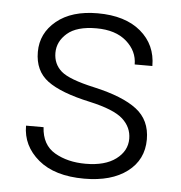

<svg xmlns="http://www.w3.org/2000/svg" viewBox="-45 -581 598 634"><g transform="rotate(5 254.5 -264.0)"><path d="M393.6 -134.3Q393.6 -172.4 363.8 -199.5Q334 -226.6 252.9 -244.6Q156.2 -265.6 112.1 -298.3Q67.9 -331.1 67.9 -394Q67.9 -456.1 117.9 -497.1Q168 -538.1 253.9 -538.1Q345.2 -538.1 397 -494.4Q448.7 -450.7 448.7 -380.4H390.1Q390.1 -424.8 354 -456.5Q317.9 -488.3 253.9 -488.3Q189 -488.3 157.5 -460.9Q126 -433.6 126 -396Q126 -358.9 152.8 -335.4Q179.7 -312 263.7 -293.5Q359.4 -272 405.5 -236.6Q451.7 -201.2 451.7 -137.2Q451.7 -69.8 399.2 -30Q346.7 9.8 256.8 9.8Q158.7 9.8 104.5 -35.6Q50.3 -81.1 50.3 -147.9H108.4Q111.8 -89.4 154.5 -64.5Q197.3 -39.6 256.8 -39.6Q321.3 -39.6 357.4 -66.7Q393.6 -93.8 393.6 -134.3Z"/></g></svg>

Font: Franko
Style: Light
Weight: 300
Designer: Google
Version: Version 1.200310; 2013